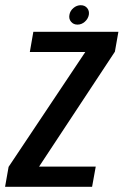

<svg xmlns="http://www.w3.org/2000/svg" viewBox="-46 -717 475 737"><path d="M-26.5 0 -13 -76.5 281.5 -517.5H68.5L82 -595H408.5L395 -518.5L104 -77.5H321.5L307.5 0ZM251.5 -622.5Q236 -622.5 226.8 -633.5Q217.5 -644.5 220.5 -660Q223 -675.5 235.8 -686.2Q248.5 -697 264 -697Q279.5 -697 288.5 -686.2Q297.5 -675.5 295 -660Q292 -644.5 279.5 -633.5Q267 -622.5 251.5 -622.5Z"/></svg>

Font: Anybody Medium
Style: Italic
Weight: 500
Italic angle: -10°
Designer: Tyler Finck
Foundry: Etcetera Type Company
Version: Version 1.010; ttfautohint (v1.8.3) -l 8 -r 50 -G 200 -x 14 